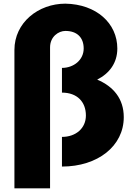

<svg xmlns="http://www.w3.org/2000/svg" viewBox="-20 -895 755 1049"><path d="M318.5 15C514.2 15 656.2 -97 656.2 -255C656.2 -356 599 -423 511 -460C578 -494 621 -551 621 -630C621 -768 506.5 -872 337.2 -875C189.8 -875 58.8 -772 58.8 -622V-460V-325V134H253.5V-636C253.5 -695 299.8 -726 337.2 -726C401 -726 437.2 -690 437.2 -630C437.2 -567 382.2 -524 318.5 -524V-389C402 -389 449.3 -338 449.3 -264C449.3 -194 394.3 -147 318.5 -147Z"/></svg>

Font: Hussar
Style: BdWide
Weight: 700
Foundry: Cannot Into Space Fonts
Version: Version 2.00